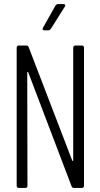

<svg xmlns="http://www.w3.org/2000/svg" viewBox="-20 -924 494 944"><path d="M292 -904H265C260 -904 256 -901 253 -897L191 -787C187 -780 190 -775 198 -775H218C223 -775 227 -778 230 -782L299 -892C303 -899 300 -904 292 -904ZM340 -690V-136C340 -132 336 -131 335 -135L121 -692C119 -698 115 -700 110 -700H72C66 -700 62 -696 62 -690V-10C62 -4 66 0 72 0H105C111 0 115 -4 115 -10L114 -567C114 -571 118 -572 119 -568L332 -8C334 -2 338 0 343 0H383C389 0 393 -4 393 -10V-690C393 -696 389 -700 383 -700H350C344 -700 340 -696 340 -690Z"/></svg>

Font: Barlow Condensed Light
Style: Regular
Weight: 300
Width: 3
Designer: Jeremy Tribby
Foundry: Tribby Type
Version: Version 1.422;hotconv 1.0.109;makeotfexe 2.5.65596